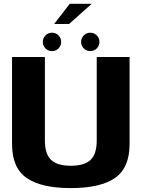

<svg xmlns="http://www.w3.org/2000/svg" viewBox="-20 -970 744 994"><path d="M346.6 3.8Q499.7 3.8 575.3 -48.7Q650.9 -101.2 650.9 -224.6V-674.9H480.8V-243.1Q480.8 -172.6 448.9 -142.2Q416.9 -111.9 346.6 -111.9Q276.3 -111.9 244.4 -142.4Q212.4 -173 212.4 -243.1V-674.9H42.3V-224.6Q42.3 -101.2 117.9 -48.7Q193.6 3.8 346.6 3.8ZM249.6 -705.5Q269 -705.5 282.9 -719.4Q296.8 -733.3 296.8 -753Q296.8 -772.8 282.9 -786.7Q269 -800.7 249.6 -800.7Q229.4 -800.7 215.5 -786.7Q201.6 -772.8 201.6 -753Q201.6 -733.3 215.5 -719.4Q229.4 -705.5 249.6 -705.5ZM447.1 -705.5Q467.3 -705.5 481 -719.4Q494.8 -733.3 494.8 -753Q494.8 -772.8 481 -786.7Q467.3 -800.7 447.1 -800.7Q427.8 -800.7 413.9 -786.7Q399.9 -772.8 399.9 -753Q399.9 -733.3 413.7 -719.4Q427.4 -705.5 447.1 -705.5ZM260.5 -845.9H337.6L454.7 -950.2H341Z"/></svg>

Font: Anybody Thin
Style: Regular
Weight: 100
Designer: Tyler Finck
Foundry: Etcetera Type Company
Version: Version 1.114;gftools[0.9.25]